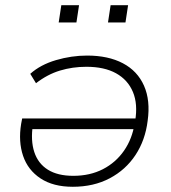

<svg xmlns="http://www.w3.org/2000/svg" viewBox="-20 -708 654 736"><path d="M259 8Q184 8 135.5 -24Q87 -56 68.5 -110.5Q50 -165 61 -233L65 -254H518L512 -213H81L106 -229Q97 -169 111.5 -125Q126 -81 163.5 -57.5Q201 -34 261 -34Q325 -34 374.5 -59.5Q424 -85 455.5 -130.5Q487 -176 496 -235L498 -244Q509 -309 489.5 -355.5Q470 -402 425 -427Q380 -452 311 -452Q258 -452 210 -437.5Q162 -423 118 -389L96 -425Q135 -460 194.5 -477.5Q254 -495 314 -495Q395 -495 451 -465.5Q507 -436 532 -379.5Q557 -323 546 -245Q537 -171 499.5 -114Q462 -57 400.5 -24.5Q339 8 259 8ZM394 -622 404 -688H471L461 -622ZM205 -622 215 -688H283L273 -622Z"/></svg>

Font: Nunito Sans 10pt SemiExpanded ExtraLight
Style: Italic
Weight: 250
Width: 6
Italic angle: -9°
Designer: Vernon Adams
Foundry: Vernon Adams
Version: Version 3.101;gftools[0.9.27]